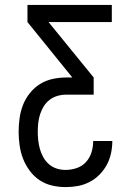

<svg xmlns="http://www.w3.org/2000/svg" viewBox="-20 -755 540 783"><path d="M247 8Q219 8 191.5 1.5Q164 -5 141 -20.5Q118 -36 101 -59Q84 -82 74 -108Q64 -134 60 -162Q56 -190 56 -218Q56 -246 60 -274Q64 -302 74 -327.5Q84 -353 102 -375.5Q120 -398 143.5 -412.5Q167 -427 194.5 -433Q222 -439 250 -439H275L92 -665V-735H436V-665H178L362 -439V-369H250Q232 -369 214.5 -364Q197 -359 182.5 -348Q168 -337 158.5 -321.5Q149 -306 143.5 -289Q138 -272 136 -254Q134 -236 134 -218Q134 -200 136 -182Q138 -164 143 -146.5Q148 -129 157 -113Q166 -97 180 -85Q194 -73 211.5 -67.5Q229 -62 247 -62Q270 -62 292.5 -69.5Q315 -77 330.5 -94Q346 -111 353 -133.5Q360 -156 360 -179V-180H438V-179Q438 -154 432.5 -129Q427 -104 415 -82Q403 -60 385 -42Q367 -24 344.5 -12.5Q322 -1 297.5 3.5Q273 8 247 8Z"/></svg>

Font: Iosevka srxl
Style: Regular
Weight: 400
Monospace: yes
Designer: Belleve Invis
Foundry: Belleve Invis
Version: Version 33.0.1; ttfautohint (v1.8.3)